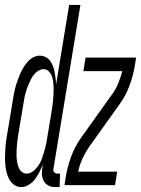

<svg xmlns="http://www.w3.org/2000/svg" viewBox="-41 -755 575 783"><path d="M46 8Q30 8 17 -1Q4 -10 -3.5 -24Q-11 -38 -14.5 -53.5Q-18 -69 -19.5 -85Q-21 -101 -20.5 -117.5Q-20 -134 -19 -151Q-18 -168 -15.5 -184.5Q-13 -201 -10 -218L10 -338Q12 -352 14.5 -366Q17 -380 20.5 -394Q24 -408 29 -422Q34 -436 39.5 -449.5Q45 -463 52.5 -476Q60 -489 70 -501Q80 -513 93.5 -520.5Q107 -528 121 -528Q133 -528 144.5 -522.5Q156 -517 163 -507.5Q170 -498 174.5 -486.5Q179 -475 181.5 -462.5Q184 -450 185.5 -437.5Q187 -425 188 -412L241 -735H287L178 -73Q177 -68 176.5 -63.5Q176 -59 178 -55.5Q180 -52 184 -49.5Q188 -47 192 -47H204L202 8H183Q168 8 156 1.5Q144 -5 137.5 -17Q131 -29 130 -43.5Q129 -58 132 -73L133 -83Q127 -68 119.5 -53Q112 -38 102 -24.5Q92 -11 76.5 -1.5Q61 8 46 8ZM67 -47Q81 -47 93 -56Q105 -65 114 -77.5Q123 -90 128 -103Q133 -116 137 -129.5Q141 -143 144.5 -156.5Q148 -170 150 -184L170 -304Q172 -316 173.5 -328Q175 -340 176 -352Q177 -364 177.5 -376Q178 -388 177.5 -400Q177 -412 175.5 -423.5Q174 -435 170 -445.5Q166 -456 157.5 -464.5Q149 -473 137 -473Q127 -473 116.5 -467Q106 -461 98.5 -452Q91 -443 86 -433Q81 -423 76.5 -413Q72 -403 68.5 -392.5Q65 -382 62 -371Q59 -360 57.5 -349.5Q56 -339 54 -329L34 -209Q32 -197 30.5 -185.5Q29 -174 28 -162Q27 -150 26.5 -138.5Q26 -127 26.5 -116Q27 -105 29 -93.5Q31 -82 35 -72Q39 -62 47.5 -54.5Q56 -47 67 -47ZM222 0 227 -33Q234 -74 248.5 -114.5Q263 -155 288 -191L413 -366Q430 -388 440.5 -413.5Q451 -439 458 -465H299L308 -520H514L509 -488Q502 -446 487 -405.5Q472 -365 446 -329L321 -154Q306 -132 294.5 -106.5Q283 -81 278 -55H437L428 0Z"/></svg>

Font: Iosevka Term Curly Light
Style: Italic
Weight: 300
Italic angle: -9°
Designer: Belleve Invis
Foundry: Belleve Invis
Version: Version 32.3.0